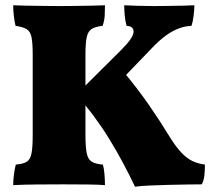

<svg xmlns="http://www.w3.org/2000/svg" viewBox="-20 -699 807 728"><path d="M492 9Q470 -37 446 -82Q422 -127 395 -171Q368 -215 336.5 -257.5Q305 -300 269 -340L439 -509Q486 -556 486.5 -578Q487 -600 460 -601Q455 -618 453 -639.5Q451 -661 451 -679Q470 -678 502.5 -677Q535 -676 564 -676Q584 -676 615.5 -676.5Q647 -677 676 -677.5Q705 -678 717 -679Q717 -662 714 -638.5Q711 -615 706 -601Q681 -600 657.5 -591Q634 -582 611.5 -566Q589 -550 565 -526L409 -364L445 -431Q501 -364 544 -302Q587 -240 626 -176Q648 -141 668.5 -119.5Q689 -98 710.5 -88Q732 -78 757 -75Q757 -53 755 -34Q753 -15 745 0Q726 0 692 0.5Q658 1 618.5 2Q579 3 545 4.5Q511 6 492 9ZM30 3Q30 -15 33 -38Q36 -61 40 -75Q67 -77 81 -85.5Q95 -94 99.5 -117.5Q104 -141 104 -187V-491Q104 -536 99.5 -558Q95 -580 81 -588.5Q67 -597 39 -601Q35 -616 32.5 -638Q30 -660 30 -679Q47 -678 80 -677.5Q113 -677 149 -676.5Q185 -676 209 -676Q233 -676 265 -676.5Q297 -677 327.5 -677.5Q358 -678 378 -679Q378 -659 377 -640Q376 -621 369 -601Q342 -598 328 -589.5Q314 -581 309 -558.5Q304 -536 304 -491V-187Q304 -141 309 -117.5Q314 -94 328.5 -85.5Q343 -77 370 -75Q374 -62 376 -39.5Q378 -17 378 3Q356 1 313.5 0.5Q271 0 219 0Q167 0 116 0.5Q65 1 30 3Z"/></svg>

Font: Vollkorn Black
Style: Regular
Weight: 900
Designer: Friedrich Althausen
Foundry: Friedrich Althausen
Version: Version 5.000